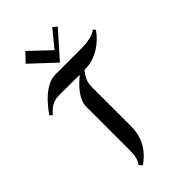

<svg xmlns="http://www.w3.org/2000/svg" viewBox="-281 -993 1081 1081"><g transform="rotate(-45 260.0 -452.5)"><path d="M522.9 -716.8Q507.3 -693.4 485.8 -672.9Q464.4 -652.3 438.7 -636.7Q413.1 -621.1 384.8 -612.1Q356.4 -603 328.1 -603L316.9 -602.1Q298.3 -578.6 288.6 -556.6Q278.8 -534.7 278.8 -504.9V-192.9Q278.8 -127.9 251.2 -77.4Q223.6 -26.9 169.9 9.8L153.8 -8.8Q162.1 -18.1 167 -30Q171.9 -42 174.3 -54.7Q176.8 -67.4 177.5 -80.3Q178.2 -93.3 178.2 -105V-448.2Q178.2 -471.2 187.7 -492.9Q197.3 -514.6 211.9 -534.2Q226.6 -553.7 244.4 -570.8Q262.2 -587.9 278.8 -602.1L117.2 -603Q98.6 -603 84.2 -599.4Q69.8 -595.7 57.6 -588.9Q45.4 -582 34.2 -571.8Q22.9 -561.5 11.2 -547.9L-2.9 -563Q13.2 -585 33.4 -609.4Q53.7 -633.8 77.4 -653.8Q101.1 -673.8 128.2 -687Q155.3 -700.2 185.1 -700.2H396Q408.7 -700.2 424.6 -701.7Q440.4 -703.1 456.5 -706.5Q472.7 -710 487.1 -715.6Q501.5 -721.2 511.2 -730ZM383.8 -881.3 249 -729.5 107.9 -861.3 157.7 -913.6 276.9 -800.3 359.9 -901.4Z"/></g></svg>

Font: Redressed
Style: Regular
Weight: 400
Designer: Astigmatic (AOETI)
Foundry: Astigmatic (AOETI)
Version: Version 1.000